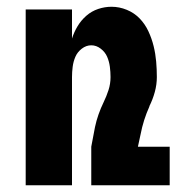

<svg xmlns="http://www.w3.org/2000/svg" viewBox="-20 -548 540 568"><path d="M56 0V-520H193V-434Q199 -453 209.5 -470.5Q220 -488 235.5 -501.5Q251 -515 270.5 -521.5Q290 -528 310 -528Q333 -528 355 -519Q377 -510 393 -493.5Q409 -477 419 -455.5Q429 -434 434.5 -411.5Q440 -389 442 -366Q444 -343 444 -320Q444 -298 438 -276Q432 -254 422 -234V-233Q413 -213 406.5 -192.5Q400 -172 396 -151L388 -114H482V0H250V-114L261 -172Q265 -191 271.5 -209.5Q278 -228 286.5 -245.5Q295 -263 301 -281.5Q307 -300 307 -320Q307 -335 305 -350.5Q303 -366 297 -380Q291 -394 278 -404Q265 -414 250 -414Q235 -414 222 -404Q209 -394 203 -380Q197 -366 195 -350.5Q193 -335 193 -320V0Z"/></svg>

Font: Iosevka Heavy
Style: Regular
Weight: 900
Monospace: yes
Designer: Belleve Invis
Foundry: Belleve Invis
Version: Version 32.5.0; ttfautohint (v1.8.4)